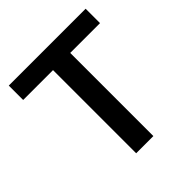

<svg xmlns="http://www.w3.org/2000/svg" viewBox="-190 -845 984 984"><g transform="rotate(-45 302.0 -353.5)"><path d="M23.3 -707H580.3V-602.7H364.3V0H239.7V-602.7H23.3Z"/></g></svg>

Font: 42dot Sans Light
Style: Regular
Weight: 300
Designer: 42dot
Version: Version 1.000